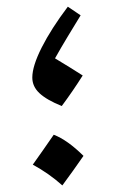

<svg xmlns="http://www.w3.org/2000/svg" viewBox="-20 -558 352 586"><path d="M168.5 -234.4Q122.6 -252.9 100.6 -273.4Q78.6 -293.9 78.6 -321.3Q78.6 -356.4 107.4 -413.3Q136.2 -470.2 187 -537.6L226.1 -511.2Q206.1 -478.5 186.3 -445.8Q166.5 -413.1 147.9 -379.9Q173.8 -364.3 192.1 -353Q210.4 -341.8 232.4 -327.6Q217.3 -303.7 201.4 -280.5Q185.5 -257.3 168.5 -234.4ZM144 -146.8Q185.9 -130.7 234.8 -82.3Q219.2 -59.8 203.3 -37.5Q187.5 -15.2 170.3 7.9Q129.5 -28.6 80.1 -55.5Q96.7 -79.1 112.3 -101.1Q127.9 -123.1 144 -146.8Z"/></svg>

Font: Pinar DS1 Medium
Style: Regular
Weight: 500
Designer: Amin Abedi
Version: Version 3.000